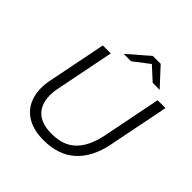

<svg xmlns="http://www.w3.org/2000/svg" viewBox="-226 -1059 1244 1244"><g transform="rotate(45 396.0 -437.5)"><path d="M359 6Q263 6 202.5 -33Q142 -72 120 -141Q98 -210 116 -298L196 -700H269L189 -298Q178 -246 183 -202Q188 -158 209.5 -126Q231 -94 270 -77Q309 -60 366 -60Q438 -60 488 -86.5Q538 -113 569.5 -165Q601 -217 617 -293L698 -700H770L688 -288Q660 -144 577.5 -69Q495 6 359 6ZM330 -757 473 -881H545L660 -757H596L480 -863H536L398 -757Z"/></g></svg>

Font: MOST Montserrat
Style: Italic
Weight: 400
Italic angle: -11.3°
Designer: Julieta Ulanovsky
Foundry: Julieta Ulanovsky
Version: Version 8.000;March 11, 2024;FontCreator 15.0.0.2926 64-bit